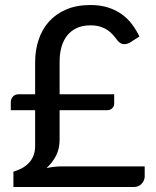

<svg xmlns="http://www.w3.org/2000/svg" viewBox="-20 -745 620 765"><path d="M23 -337Q23 -350.5 31.2 -360Q39.5 -369.5 55.5 -369.5H120V-498Q120 -545 133.8 -586.5Q147.5 -628 175 -658.8Q202.5 -689.5 243.8 -707.2Q285 -725 340.5 -725Q379.5 -725 410.2 -715.2Q441 -705.5 464.8 -688.5Q488.5 -671.5 505.8 -648.5Q523 -625.5 535.5 -599.5L497 -575Q484 -568 471.8 -569.2Q459.5 -570.5 449 -582.5Q439.5 -595.5 429.5 -606.8Q419.5 -618 406.8 -626.2Q394 -634.5 378 -639.2Q362 -644 340.5 -644Q310 -644 287 -633.8Q264 -623.5 248.5 -604.5Q233 -585.5 225.2 -558.8Q217.5 -532 217.5 -498.5V-369.5H435V-331.5Q435 -321.5 427.2 -313.8Q419.5 -306 407.5 -306H217.5V-189Q217.5 -152.5 203.5 -125Q189.5 -97.5 165.5 -75.5Q180 -78.5 195 -80.2Q210 -82 225.5 -82H556.5V-41.5Q556.5 -34.5 553.5 -27Q550.5 -19.5 545 -13.5Q539.5 -7.5 532 -3.8Q524.5 0 515 0H33.5V-61Q50.5 -66 66.2 -74.2Q82 -82.5 94 -94.8Q106 -107 113 -124Q120 -141 120 -163.5V-306H23Z"/></svg>

Font: Lato Medium
Style: Regular
Weight: 500
Designer: Lukasz Dziedzic
Foundry: tyPoland Lukasz Dziedzic
Version: Version 2.006; 2014-01-15